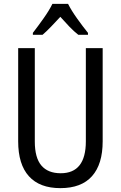

<svg xmlns="http://www.w3.org/2000/svg" viewBox="-20 -963 625 993"><path d="M511 -232Q511 -114 456 -52Q401 10 292 10Q185 10 129.5 -51.5Q74 -113 74 -232V-714H160V-231Q160 -147 194 -107Q228 -67 294 -67Q424 -67 424 -232V-714H511ZM332 -943Q349 -909 379 -867Q409 -825 435 -793V-783H385Q362 -801 339 -825Q316 -849 292 -876Q267 -849 243.5 -824.5Q220 -800 200 -783H150V-793Q177 -828 206 -869Q235 -910 251 -943Z"/></svg>

Font: Noto Sans Myanmar Condensed
Style: Regular
Weight: 400
Width: 3
Designer: Monotype Design Team
Foundry: Monotype Imaging Inc.
Version: Version 2.107; ttfautohint (v1.8.4.7-5d5b)